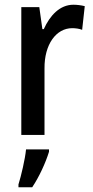

<svg xmlns="http://www.w3.org/2000/svg" viewBox="-20 -570 391 811"><path d="M290 -550C233 -550 191 -505 165 -447H159L146 -540H70V0H168V-281C167 -382 217 -451 285 -451C298 -451 315 -449 327 -444L338 -544C322 -548 305 -550 290 -550ZM187 71V61H90C86 103 69 174 58 209V221H116C145 178 173 117 187 71Z"/></svg>

Font: Noto Sans Gujarati Condensed Medium
Style: Regular
Weight: 500
Width: 3
Designer: Jelle Bosma - Monotype Design Team, Universal Thirst
Foundry: Monotype Imaging Inc.
Version: Version 2.106